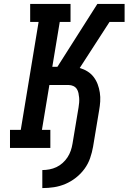

<svg xmlns="http://www.w3.org/2000/svg" viewBox="-20 -755 656 980"><path d="M196 205V113Q214 113 232.5 109.5Q251 106 268 98Q285 90 299.5 77Q314 64 324.5 48Q335 32 341 14.5Q347 -3 350 -21L381 -207Q383 -219 384 -231.5Q385 -244 384 -256Q383 -268 380.5 -280Q378 -292 371.5 -301.5Q365 -311 354 -316Q343 -321 331 -321H232L194 -92H237V0H31V-92H86L177 -643H134V-735H340V-643H285L247 -414H273L477 -735H616V-643H539L387 -408Q408 -402 426.5 -390.5Q445 -379 458 -362Q471 -345 478.5 -325Q486 -305 489.5 -282.5Q493 -260 491.5 -237Q490 -214 486 -192L455 -6Q450 23 440 52Q430 81 411.5 106.5Q393 132 367.5 152Q342 172 313.5 184Q285 196 255.5 200.5Q226 205 196 205Z"/></svg>

Font: Iosevka Curly Slab SmBdExObl
Style: Regular
Weight: 600
Width: 7
Italic angle: -9°
Monospace: yes
Designer: Belleve Invis
Foundry: Belleve Invis
Version: Version 11.1.0; ttfautohint (v1.8.3)